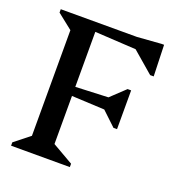

<svg xmlns="http://www.w3.org/2000/svg" viewBox="-127 -805 849 912"><g transform="rotate(20 297.5 -349.5)"><path d="M29 0V-17L106 -78V-612L29 -673V-690H414L535 -699H548L553 -541H535L428 -633L220 -645V-367L385 -374L457 -442H475V-246H457L386 -313L220 -321V-78L326 -17V0Z"/></g></svg>

Font: Platypi
Style: Regular
Weight: 400
Designer: David Sargent
Foundry: Bolt Cutter Type
Version: Version 1.200; ttfautohint (v1.8.4.7-5d5b)